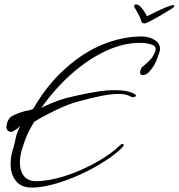

<svg xmlns="http://www.w3.org/2000/svg" viewBox="-20 -781 809 869"><path d="M123 68Q77 68 52.5 38.5Q28 9 28 -39Q28 -77 41 -113Q43 -120 45.5 -130.5Q48 -141 51 -155Q55 -179 72 -211Q60 -199 47.5 -191.5Q35 -184 31 -184Q22 -184 15 -190.5Q8 -197 9 -209Q14 -244 34.5 -255.5Q55 -267 89 -277Q91 -278 96 -279Q101 -280 109 -281Q117 -283 122.5 -285Q128 -287 130 -288Q193 -397 274 -469Q355 -543 444.5 -579.5Q534 -616 622 -616Q653 -616 678.5 -601Q704 -586 704 -561Q704 -552 702 -546Q690 -509 679.5 -489.5Q669 -470 651 -452Q640 -441 626 -441Q614 -441 614 -453Q614 -462 621 -475Q623 -477 627 -480.5Q631 -484 636 -488Q655 -504 665.5 -517Q676 -530 683 -550Q690 -571 667 -579Q644 -587 613 -587Q539 -587 460.5 -551Q382 -515 306.5 -449Q231 -383 167 -293Q189 -304 209.5 -312.5Q230 -321 250 -328Q256 -330 268.5 -334Q281 -338 300 -342L330 -349Q379 -360 421.5 -366.5Q464 -373 499 -373Q563 -373 591 -354Q600 -348 591 -343Q585 -341 582 -341Q577 -341 571 -344Q552 -356 516 -356Q456 -356 328 -320Q301 -313 265.5 -297.5Q230 -282 195.5 -264Q161 -246 135 -230Q115 -197 104 -173Q93 -149 82 -113Q70 -77 70 -46Q70 -7 88.5 16Q107 39 143 39Q198 39 273 16Q347 -8 414.5 -45.5Q482 -83 520 -121Q532 -133 539 -128L540 -125Q540 -120 532 -112Q492 -72 417 -29Q368 -1 315 21Q262 43 212.5 55.5Q163 68 123 68ZM634 -675Q622 -675 619 -686Q615 -702 603.5 -722Q592 -742 588 -749Q587 -751 587 -753Q587 -761 596 -761Q606 -761 616 -750.5Q626 -740 634 -727.5Q642 -715 645 -707Q662 -716 686.5 -728Q711 -740 733.5 -749Q756 -758 765 -758Q769 -758 769 -754Q769 -750 765 -747Q757 -742 738 -730Q719 -718 697 -705.5Q675 -693 657.5 -684Q640 -675 634 -675Z"/></svg>

Font: Allison
Style: Regular
Weight: 400
Designer: Robert E. Leuschke
Foundry: Robert E. Leuschke
Version: Version 1.010; ttfautohint (v1.8.3)